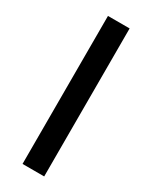

<svg xmlns="http://www.w3.org/2000/svg" viewBox="-186 -748 627 791"><g transform="rotate(30 127.0 -352.0)"><path d="M179 -704H76V0H179Z"/></g></svg>

Font: Geom
Style: Regular
Weight: 400
Version: Version 1.102